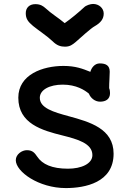

<svg xmlns="http://www.w3.org/2000/svg" viewBox="-20 -934 650 968"><path d="M59.6 -126.5C59.6 -68.4 175.3 14.2 311.5 14.2C408.7 14.2 552.7 -13.2 552.7 -159.2C552.7 -285.6 432.1 -319.3 326.7 -348.1C249.5 -369.1 180.7 -389.2 180.7 -440.9C180.7 -481.4 230 -507.3 296.4 -507.3C364.7 -507.3 407.2 -479.5 428.2 -461.9C436 -440.9 458 -421.4 484.4 -421.4C512.7 -421.4 534.7 -433.6 534.7 -464.4C534.7 -471.7 533.7 -481.9 530.3 -489.7C530.3 -521.5 533.2 -547.4 533.2 -572.3C533.2 -603.5 514.6 -614.3 482.9 -614.3C457 -614.3 440.9 -591.8 435.5 -571.8C396 -587.9 359.9 -601.6 299.8 -601.6C195.3 -601.6 72.3 -558.1 72.3 -441.4C72.3 -310.1 192.9 -276.4 295.4 -251C370.6 -231.9 445.8 -211.4 445.8 -151.9C445.8 -107.9 389.2 -83.5 322.8 -83.5C242.2 -83.5 193.4 -105.5 167.5 -144.5C154.8 -162.6 145 -176.8 115.2 -176.8C90.8 -176.8 59.6 -156.2 59.6 -126.5ZM307.6 -698.7C333 -698.7 345.2 -709 360.4 -721.2C384.3 -742.7 440.4 -793 456.5 -801.3C488.3 -819.3 502.9 -838.9 502.9 -865.7C502.9 -892.6 479 -914.1 449.2 -914.1C436.5 -914.1 413.1 -907.2 403.3 -896.5C377 -872.1 335.9 -837.9 306.2 -817.4C274.4 -844.2 238.8 -865.2 209 -893.1C197.8 -902.8 184.6 -913.1 158.2 -913.1C127.9 -913.1 109.9 -894.5 109.9 -867.7C109.9 -840.3 120.1 -825.2 146.5 -803.2C181.6 -774.9 216.3 -753.4 245.6 -725.6C266.6 -704.6 285.6 -698.7 307.6 -698.7Z"/></svg>

Font: Autour One
Style: Regular
Weight: 400
Designer: Eben Sorkin
Foundry: Eben Sorkin
Version: Version 1.002